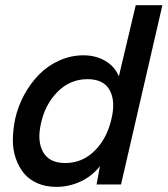

<svg xmlns="http://www.w3.org/2000/svg" viewBox="-20 -710 645 739"><path d="M197.3 9.3Q156.7 9.3 124.8 -4.4Q92.8 -18.1 72.8 -42.2Q52.7 -66.4 41 -99.6Q29.3 -132.8 29.5 -171.6Q29.8 -210.4 38.6 -253.4Q49.8 -302.7 74 -346.7Q98.1 -390.6 131.6 -424.3Q165 -458 209.2 -477.5Q253.4 -497.1 301.3 -497.1Q348.6 -497.1 385.3 -475.6Q421.9 -454.1 437.5 -416L502.4 -689.9H605L445.8 0H351.6L364.7 -70.3Q332.5 -30.3 288.3 -10.5Q244.1 9.3 197.3 9.3ZM231.4 -82.5Q297.4 -82.5 345 -130.4Q392.6 -178.2 409.2 -253.4Q425.3 -320.8 402.1 -363Q378.9 -405.3 316.9 -405.3Q250.5 -405.3 202.1 -357.2Q153.8 -309.1 137.7 -234.9Q122.1 -167.5 145.8 -125Q169.4 -82.5 231.4 -82.5Z"/></svg>

Font: HK Grotesk SmBold Legacy Italic
Style: Regular
Weight: 600
Italic angle: -13°
Designer: Alfredo Marco Pradil
Foundry: Hanken Design Co.
Version: Version 2.022;PS 002.022;hotconv 1.0.88;makeotf.lib2.5.64775